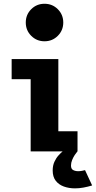

<svg xmlns="http://www.w3.org/2000/svg" viewBox="-20 -820 519 1040"><path d="M221.1 -596.4Q178.6 -596.4 149.1 -626Q119.6 -655.5 119.6 -698Q119.6 -740.6 149.1 -770.1Q178.6 -799.6 221.1 -799.6Q263.7 -799.6 293.2 -770.1Q322.7 -740.6 322.7 -698Q322.7 -655.5 293.2 -626Q263.7 -596.4 221.1 -596.4ZM296 -109.1H399.9V0H146.1V-390.9H43.1V-500H296ZM399.4 0Q392.8 7.6 384.6 20Q376.5 32.4 370.6 47.1Q364.6 61.8 364.6 77.1Q364.6 95.1 376.5 101.2Q388.4 107.3 403 107.3Q413.6 107.3 423.9 105.4Q434.1 103.5 440.6 101.6L479.1 184.5Q455.9 191.7 432.1 196Q408.4 200.3 386.6 200.3Q353.1 200.3 325.5 190.2Q298 180.1 281.7 158.9Q265.4 137.6 265.4 103.6Q265.4 76.4 274.8 56.2Q284.1 36 296.8 22Q309.4 8 319.3 0Z"/></svg>

Font: League Mono Thin Condensed
Style: Regular
Weight: 100
Width: 1
Designer: Tyler Finck
Foundry: The League of Moveable Type / Tyler Finck
Version: Version 2.300;RELEASE